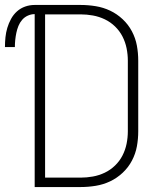

<svg xmlns="http://www.w3.org/2000/svg" viewBox="-45 -755 665 775"><path d="M95 0V-698Q81 -698 67.5 -692Q54 -686 44.5 -675Q35 -664 29.5 -650.5Q24 -637 21 -622.5Q18 -608 16.5 -593.5Q15 -579 15 -565H-25Q-25 -585 -23 -604.5Q-21 -624 -15.5 -642.5Q-10 -661 -0.5 -678.5Q9 -696 23.5 -709Q38 -722 56.5 -728.5Q75 -735 95 -735H280Q311 -735 341.5 -730Q372 -725 399.5 -712Q427 -699 450 -677.5Q473 -656 487.5 -628.5Q502 -601 507.5 -571Q513 -541 513 -510V-225Q513 -194 507.5 -164Q502 -134 487.5 -106.5Q473 -79 450 -57.5Q427 -36 399.5 -23Q372 -10 341.5 -5Q311 0 280 0ZM137 -38H280Q305 -38 330 -42.5Q355 -47 378 -58Q401 -69 419.5 -87Q438 -105 449.5 -127.5Q461 -150 466 -175Q471 -200 471 -225V-510Q471 -535 466 -560Q461 -585 449.5 -607.5Q438 -630 419.5 -648Q401 -666 378 -677Q355 -688 330 -692.5Q305 -697 280 -697H137Z"/></svg>

Font: Iosevka Extralight Extended
Style: Regular
Weight: 200
Width: 7
Monospace: yes
Designer: Belleve Invis
Foundry: Belleve Invis
Version: Version 32.5.0; ttfautohint (v1.8.4)